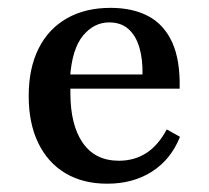

<svg xmlns="http://www.w3.org/2000/svg" viewBox="-20 -447 521 479"><path d="M247.6 11.3Q187.1 11.3 143.1 -14.9Q99.2 -41.1 75.4 -90.3Q51.6 -139.5 51.6 -207.3Q51.6 -276.6 76.2 -325.8Q100.8 -375 146.8 -401.2Q192.7 -427.4 255.6 -427.4Q311.3 -427.4 350.4 -406.5Q389.5 -385.5 409.7 -341.1Q429.8 -296.8 428.2 -225.8H120.2L118.5 -261.3H335.5Q336.3 -299.2 327.8 -328.2Q319.4 -357.3 300.8 -374.2Q282.3 -391.1 252.4 -391.1Q214.5 -391.1 187.1 -358.1Q159.7 -325 154.8 -254L156.5 -250.8Q155.6 -243.5 155.6 -234.7Q155.6 -225.8 155.6 -215.3Q155.6 -134.7 186.7 -90.3Q217.7 -46 276.6 -46Q315.3 -46 345.2 -65.3Q375 -84.7 396 -124.2L429 -105.6Q406.5 -49.2 359.3 -19Q312.1 11.3 247.6 11.3Z"/></svg>

Font: Playfair 9pt SemiBold
Style: Regular
Weight: 600
Designer: Claus Eggers Sørensen
Foundry: Claus Eggers Sørensen
Version: Version 2.001;gftools[0.9.30]